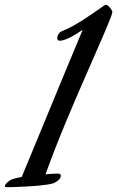

<svg xmlns="http://www.w3.org/2000/svg" viewBox="-105 -773 489 801"><path d="M116.2 -7.8Q106 -4.9 90.1 -2.7Q74.2 -0.5 55.7 1.5Q37.1 3.4 17.1 4.4Q-2.9 5.4 -21 6.3Q-39.1 7.3 -54 7.6Q-68.8 7.8 -77.1 7.8Q-85 7.8 -85 3.9Q-85 -4.4 -65.9 -19Q-64 -20.5 -60.8 -22.2Q-57.6 -23.9 -52 -25.9Q-46.4 -27.8 -37.4 -30Q-28.3 -32.2 -14.2 -35.2Q16.1 -108.4 44.7 -177.5Q73.2 -246.6 98.9 -308.8Q124.5 -371.1 147 -425.3Q169.4 -479.5 187.7 -523.2Q206.1 -566.9 219.2 -598.9Q232.4 -630.9 240.2 -648.9Q228.5 -641.1 215.6 -632.8Q202.6 -624.5 189.7 -617.9Q176.8 -611.3 165 -607.2Q153.3 -603 144 -603Q140.1 -603 137 -605.7Q133.8 -608.4 133.8 -613.8Q133.8 -623 139.6 -631.6Q145.5 -640.1 153.8 -643.1Q178.7 -653.3 200.2 -665.3Q221.7 -677.2 242.7 -690.7Q263.7 -704.1 284.9 -719Q306.2 -733.9 331.1 -751Q335 -752.9 336.9 -752.9Q341.3 -752.9 345.9 -749Q350.6 -745.1 354.5 -740.2Q358.4 -735.4 361.1 -730.2Q363.8 -725.1 363.8 -723.1Q363.8 -717.8 355.7 -696.8Q347.7 -675.8 333.5 -642.8Q319.3 -609.9 300.5 -566.7Q281.7 -523.4 260 -473.9Q238.3 -424.3 214.8 -370.1Q191.4 -315.9 168.5 -260.7Q145.5 -205.6 124.3 -150.9Q103 -96.2 85 -45.9Q101.6 -47.4 114.3 -48.1Q127 -48.8 133.8 -48.8Q148.9 -48.8 148.9 -41Q148.9 -34.7 145.5 -29.3Q142.1 -23.9 137 -19.8Q131.8 -15.6 126.2 -12.5Q120.6 -9.3 116.2 -7.8Z"/></svg>

Font: Mervale Script
Style: Regular
Weight: 400
Designer: Astigmatic (AOETI)
Foundry: Astigmatic (AOETI)
Version: Version 1.000